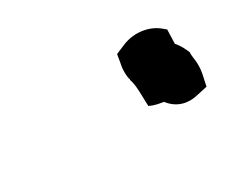

<svg xmlns="http://www.w3.org/2000/svg" viewBox="-44 -835 418 355"><g transform="rotate(-30 165.0 -658.0)"><path d="M206 -672 207 -670V-667C212 -653 211 -632 212 -611V-610V-609C217 -607 221 -604 241 -601C257 -580 280 -576 300 -581L323 -586L328 -609C333 -634 327 -645 328 -657C324 -666 320 -675 312 -684L313 -714L307 -719C290 -734 259 -742 229 -729L210 -721L207 -703C204 -690 205 -680 206 -672Z"/></g></svg>

Font: SolarCharger
Style: 1052
Weight: 1000
Designer: Mew Too
Foundry: Cannot Into Space Fonts/KineticPlasma Fonts
Version: Version 1.100